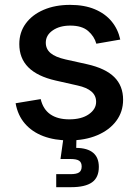

<svg xmlns="http://www.w3.org/2000/svg" viewBox="-20 -568 570 792"><path d="M265.1 11.2Q205.6 11.2 158.9 -6.3Q112.3 -23.9 82.8 -58.1Q53.2 -92.3 44.4 -142.1L147.9 -159.2Q157.7 -117.2 187.7 -96.4Q217.8 -75.7 265.6 -75.7Q316.4 -75.7 346.4 -96.7Q376.5 -117.7 376.5 -147.9Q376.5 -173.8 357.2 -190.4Q337.9 -207 300.3 -215.3L209.5 -235.8Q134.3 -252.9 96.9 -290.3Q59.6 -327.6 59.6 -386.2Q59.6 -434.6 86.2 -470.9Q112.8 -507.3 160.2 -527.6Q207.5 -547.9 269 -547.9Q328.1 -547.9 371.1 -529.8Q414.1 -511.7 440.4 -479.7Q466.8 -447.8 476.1 -404.8L377.4 -387.7Q369.1 -418 343.5 -440.2Q317.9 -462.4 270 -462.4Q226.1 -462.4 197.5 -442.6Q168.9 -422.9 168.9 -392.1Q168.9 -365.7 188.5 -349.1Q208 -332.5 250.5 -322.8L338.9 -303.2Q415 -286.1 451.4 -250Q487.8 -213.9 487.8 -156.7Q487.8 -106.9 459.5 -69.1Q431.2 -31.2 380.9 -10Q330.6 11.2 265.1 11.2ZM211.9 204.1V150.4H271Q295.9 150.4 306.4 143.1Q316.9 135.7 316.9 118.7Q316.9 102.1 306.4 95Q295.9 87.9 271 87.9H229.5L245.1 -22.5H295.4V0L294.4 42Q340.8 42.5 364.3 62.3Q387.7 82 387.7 120.6Q387.7 164.1 359.6 184.1Q331.5 204.1 273.4 204.1Z"/></svg>

Font: V-Inter
Style: Medium-500
Weight: 500
Designer: Rasmus Andersson
Foundry: rsms
Version: Version 4.000;git-4146feb